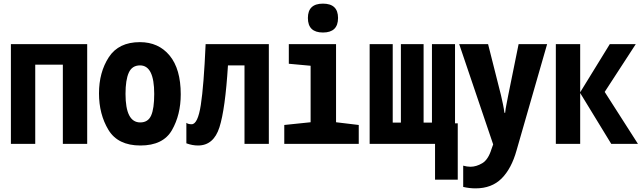

<svg xmlns="http://www.w3.org/2000/svg" viewBox="-20 -792 3540 1057"><path d="M40 0V-549H460V0H326V-436H174V0Z M753 9Q878 9 926.5 -75.5Q975 -160 975 -273Q975 -412 914 -486Q853 -560 750 -560Q633 -560 579 -477Q525 -394 525 -278Q525 -163 577 -77Q629 9 753 9ZM752 -118Q671 -118 671 -275Q671 -352 689 -392Q707 -432 751 -432Q829 -432 829 -275Q829 -194 812 -156Q795 -118 752 -118Z M1070 9Q1156 9 1188 -91Q1220 -191 1235 -432H1326V0H1460V-549H1112Q1102 -320 1085.5 -214Q1069 -108 1035 -108Q1015 -108 1006 -116V-3Q1039 9 1070 9Z M1758 -613Q1841 -613 1841 -693Q1841 -772 1758 -772Q1675 -772 1675 -693Q1675 -613 1758 -613ZM1545 0H1955V-104L1830 -119V-549H1570V-441L1690 -430V-119L1545 -104Z M2375 197V0H2347V-113H2500V197ZM2015 0V-549H2142V-117H2187V-549H2312V-117H2358V-549H2485V0Z M2598 245Q2687 245 2741.5 190.5Q2796 136 2824 35L2992 -549H2835L2778 -268Q2773 -241 2768 -216.5Q2763 -192 2761 -171H2757Q2754 -194 2749 -218Q2744 -242 2738 -268L2667 -549H2508L2695 3L2686 28Q2668 87 2635 106.5Q2602 126 2570 126Q2551 126 2530 120V237Q2564 245 2598 245Z M3040 0V-549H3174V-284L3337 -549H3480L3309 -286L3492 0H3345L3174 -280V0Z"/></svg>

Font: Noto Sans Mono Condensed Extra
Style: Regular
Weight: 800
Width: 3
Designer: Monotype Design Team
Foundry: Monotype Imaging Inc.
Version: Version 1.900